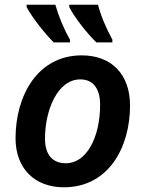

<svg xmlns="http://www.w3.org/2000/svg" viewBox="-20 -786 617 815"><path d="M389 -606H457V-618C431 -665 408 -719 396 -766H274V-756C296 -712 349 -645 389 -606ZM208 -606H277V-618C250 -665 228 -719 215 -766H93V-756C116 -712 169 -645 208 -606ZM251 9C442 9 532 -162 532 -338C532 -471 453 -551 327 -551C140 -551 46 -381 46 -199C46 -70 128 9 251 9ZM260 -93C202 -93 171 -130 171 -198C171 -316 223 -449 321 -449C383 -449 405 -399 405 -342C405 -202 347 -93 260 -93Z"/></svg>

Font: Noto Sans SemiBold
Style: Italic
Weight: 600
Italic angle: -12°
Designer: Monotype Design Team
Foundry: Monotype Imaging Inc.
Version: Version 2.013